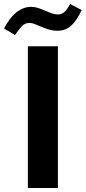

<svg xmlns="http://www.w3.org/2000/svg" viewBox="-77 -941 429 961"><path d="M273.9 -920.9Q257.8 -891.6 244.1 -880.1Q230.5 -868.7 213.9 -868.7Q197.8 -868.7 182.1 -874.3Q166.5 -879.9 149.4 -887.2Q132.3 -895 114.7 -900.9Q97.2 -906.7 78.6 -906.7Q38.6 -906.7 4.2 -878.4Q-30.3 -850.1 -56.6 -798.8L-2 -765.6Q16.6 -792.5 32 -809.3Q47.4 -826.2 70.3 -826.2Q81.5 -826.2 94.5 -821.5Q107.4 -816.9 122.1 -810.1Q141.1 -801.8 163.6 -794.4Q186 -787.1 210 -787.1Q251.5 -787.1 279.1 -812.3Q306.6 -837.4 332 -890.6ZM212.9 -709.5H62.5V0H212.9Z"/></svg>

Font: Estedad-FD-VF Thin
Style: Regular
Weight: 100
Designer: Amin Abedi
Version: Version 5.0